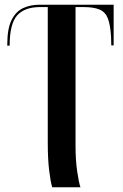

<svg xmlns="http://www.w3.org/2000/svg" viewBox="-20 -556 522 816"><path d="M202 240Q195 218 189 169Q183 120 183 50V-526H151Q84 -526 52.5 -490Q21 -454 21 -362H11V-369Q11 -434 29 -470.5Q47 -507 78 -521.5Q109 -536 149 -536H463V-363H453L452 -400Q449 -450 438.5 -477.5Q428 -505 403 -515.5Q378 -526 334 -526H301V63Q301 124 308 172Q315 220 322 240Z"/></svg>

Font: Noto Serif Display Condensed SemiBold
Style: Regular
Weight: 600
Width: 3
Designer: Monotype Design Team
Foundry: Monotype Imaging Inc.
Version: Version 2.009